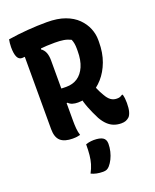

<svg xmlns="http://www.w3.org/2000/svg" viewBox="-175 -819 951 1178"><g transform="rotate(-20 300.0 -229.5)"><path d="M408 -285Q416 -258 426.5 -233Q437 -208 452 -183Q467 -156 484 -144Q501 -132 523 -132Q535 -132 542.5 -134.5Q550 -137 558 -143H564Q568 -129 569.5 -115.5Q571 -102 571 -86Q571 -52 565 -30.5Q559 -9 549 1Q538 11 526 15.5Q514 20 497 20Q472 20 450 12Q428 4 409 -14Q390 -32 374 -60Q352 -103 336.5 -142.5Q321 -182 312 -225ZM25 -700Q87 -710 152 -715Q217 -720 278 -720Q348 -720 397 -702Q446 -684 477 -653Q508 -622 523 -585Q538 -548 538 -510V-497Q538 -426 517 -369.5Q496 -313 460.5 -273Q425 -233 381 -212Q337 -191 291 -191Q271 -191 255 -196Q239 -201 229 -212L193 -211V-313Q204 -309 216.5 -307.5Q229 -306 256 -306Q298 -306 329 -326.5Q360 -347 378 -388Q396 -429 396 -489V-504Q396 -522 393.5 -537Q391 -552 385 -566Q363 -577 339 -581Q315 -585 281 -585Q227 -585 181.5 -580Q136 -575 105 -570Q74 -565 61 -565Q40 -565 30 -586.5Q20 -608 20 -650Q20 -665 21.5 -677Q23 -689 25 -700ZM234 0Q222 3 211 4.5Q200 6 185 6Q131 6 105 -17.5Q79 -41 79 -94Q79 -158 79 -221.5Q79 -285 79 -349Q79 -413 79 -477Q79 -541 79 -604H199L188 -575Q206 -563 214.5 -542Q223 -521 223 -490Q223 -425 223 -359Q223 -293 223 -226.5Q223 -160 223 -94Q223 -69 225 -45.5Q227 -22 234 0ZM249 67Q260 63 268 61.5Q276 60 284.5 59Q293 58 301 58Q341 58 360 70Q379 82 379 110Q379 135 373 160Q367 185 356.5 206Q346 227 333 242Q323 253 313.5 257Q304 261 290 261Q268 261 248.5 257Q229 253 213 245Q228 217 235.5 191.5Q243 166 246 136Q249 106 249 67Z"/></g></svg>

Font: Recursive Monospace Casual
Style: Bold
Weight: 700
Version: Version 1.047